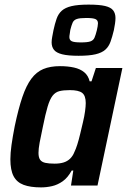

<svg xmlns="http://www.w3.org/2000/svg" viewBox="-20 -805 551 833"><path d="M158 8Q112 8 82.5 -3Q53 -14 39 -40.5Q25 -67 25 -114Q25 -141 30 -176.5Q35 -212 44 -258Q60 -334 77 -384Q94 -434 116 -463.5Q138 -493 168 -505.5Q198 -518 240 -518Q274 -518 301 -512Q328 -506 345.5 -491.5Q363 -477 369 -452H377L396 -510H511L403 0H288L298 -65H291Q274 -34 252 -18.5Q230 -3 206 2.5Q182 8 158 8ZM217 -95Q239 -95 255.5 -100Q272 -105 284 -116.5Q296 -128 303 -146Q309 -158 315.5 -178.5Q322 -199 328 -224.5Q334 -250 340 -275Q346 -300 349 -322Q352 -344 352 -358Q352 -390 336.5 -402Q321 -414 283 -414Q255 -414 237.5 -409.5Q220 -405 208 -389.5Q196 -374 186.5 -342Q177 -310 166 -255Q157 -214 152 -186.5Q147 -159 147 -142Q147 -122 154 -112Q161 -102 176.5 -98.5Q192 -95 217 -95ZM321 -563Q275 -563 249.5 -569.5Q224 -576 214 -589Q204 -602 204 -621Q204 -632 206.5 -645Q209 -658 212 -674Q218 -702 225.5 -723.5Q233 -745 248 -758.5Q263 -772 290.5 -778.5Q318 -785 364 -785Q411 -785 436 -779Q461 -773 471 -760Q481 -747 481 -727Q481 -716 479 -702.5Q477 -689 474 -674Q467 -645 459.5 -624Q452 -603 437 -589.5Q422 -576 394.5 -569.5Q367 -563 321 -563ZM331 -621Q360 -621 372.5 -625.5Q385 -630 390 -641.5Q395 -653 400 -673Q402 -682 403.5 -690Q405 -698 405 -704Q405 -717 394.5 -722Q384 -727 354 -727Q326 -727 313 -722.5Q300 -718 295 -706.5Q290 -695 285 -675Q284 -665 282.5 -657.5Q281 -650 281 -644Q281 -631 291.5 -626Q302 -621 331 -621Z"/></svg>

Font: Saira SemiCondensed SemiBold
Style: Italic
Weight: 600
Width: 4
Italic angle: -12°
Designer: Hector Gatti with collaboration of the Omnibus-Type team
Foundry: Omnibus-Type
Version: Version 1.101